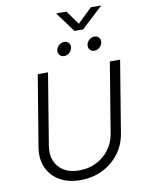

<svg xmlns="http://www.w3.org/2000/svg" viewBox="-114 -1180 959 1269"><g transform="rotate(-10 365.0 -545.5)"><path d="M322.8 11.2Q239.3 11.2 181.6 -22.9Q124 -57.1 98.4 -116.2Q72.8 -175.3 85 -249.5L164.1 -727.5H232.9L154.3 -249.5Q144.5 -191.9 162.6 -147.5Q180.7 -103 222.4 -78.1Q264.2 -53.2 325.2 -53.2Q388.2 -53.2 440.2 -79.3Q492.2 -105.5 526.1 -151.1Q560.1 -196.8 569.8 -254.4L647.9 -727.5H716.8L637.2 -244.6Q625 -170.4 581.1 -112.5Q537.1 -54.7 470.5 -21.7Q403.8 11.2 322.8 11.2ZM560.1 -814.9Q541 -814.9 529.8 -828.6Q518.6 -842.3 522 -861.3Q524.9 -880.4 540.8 -893.8Q556.6 -907.2 575.7 -907.2Q594.7 -907.2 606 -893.8Q617.2 -880.4 613.8 -861.3Q610.8 -842.3 595 -828.6Q579.1 -814.9 560.1 -814.9ZM357.4 -814.9Q338.4 -814.9 327.1 -828.6Q315.9 -842.3 318.8 -861.3Q322.3 -880.4 338.1 -893.8Q354 -907.2 373 -907.2Q392.1 -907.2 403.3 -893.8Q414.6 -880.4 411.1 -861.3Q408.2 -842.3 392.3 -828.6Q376.5 -814.9 357.4 -814.9ZM422.4 -1102.1 489.3 -1008.3 586.4 -1102.1H653.8L652.8 -1098.6L510.7 -966.8H452.6L355.5 -1098.6L356 -1102.1Z"/></g></svg>

Font: Inter 16pt Light
Style: Italic
Weight: 300
Italic angle: -9.3988°
Version: Version 4.001;git-66647c0bb